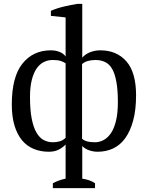

<svg xmlns="http://www.w3.org/2000/svg" viewBox="-20 -772 763 992"><path d="M471 200H253V175Q281 159 319 151V-25Q302 -8 281.5 2Q261 12 232 12Q190 12 154.5 -2.5Q119 -17 94 -47Q69 -77 55 -123Q41 -169 41 -232Q41 -375 96 -443.5Q151 -512 243 -512Q268 -512 288.5 -503.5Q309 -495 319 -480V-682L243 -690V-716Q272 -729 309.5 -738Q347 -747 380 -752H405V-474Q420 -492 445 -502Q470 -512 498 -512Q583 -512 633 -455Q683 -398 683 -280Q683 -204 668 -149Q653 -94 627 -58Q601 -22 564.5 -5Q528 12 485 12Q461 12 439 4Q417 -4 405 -18V151Q424 154 440.5 159.5Q457 165 471 175ZM253 -37Q270 -37 287.5 -41.5Q305 -46 319 -60V-445Q307 -453 292.5 -457.5Q278 -462 252 -462Q227 -462 205.5 -451Q184 -440 168.5 -417Q153 -394 144 -358Q135 -322 135 -271Q135 -203 144 -158Q153 -113 169 -86Q185 -59 206.5 -48Q228 -37 253 -37ZM474 -462Q454 -462 436 -457.5Q418 -453 404 -441V-55Q416 -45 431.5 -41Q447 -37 471 -37Q494 -37 515.5 -48.5Q537 -60 553.5 -84.5Q570 -109 579.5 -148.5Q589 -188 589 -245Q589 -306 581.5 -348Q574 -390 560 -415Q546 -440 524 -451Q502 -462 474 -462Z"/></svg>

Font: PT Serif
Style: Regular
Weight: 400
Designer: A.Korolkova, O.Umpeleva, V.Yefimov
Foundry: ParaType Ltd
Version: Version 1.000W OFL; ttfautohint (v1.6)